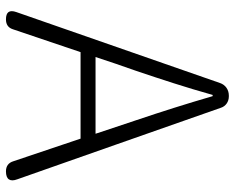

<svg xmlns="http://www.w3.org/2000/svg" viewBox="-90 -678 769 628"><g transform="rotate(90 294.0 -364.5)"><path d="M452 -364 333 -703C328 -719 313 -729 296 -729H293C274 -729 258 -718 252 -700L20 -34C12 -11 20 0 44 0C60 0 71 -7 76 -22L151 -244H292H434L508 -24C513 -8 524 0 541 0C567 0 576 -13 567 -37ZM189 -359 212 -425C241 -511 266 -587 291 -676H295C321 -587 345 -511 374 -425L418 -293H292H167Z"/></g></svg>

Font: GenSenRounded2 TW L
Style: Regular
Weight: 300
Version: Version 2.100;PS 2.1;hotconv 16.6.51;makeotf.lib2.5.65220 DE